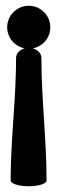

<svg xmlns="http://www.w3.org/2000/svg" viewBox="-20 -628 235 668"><path d="M142 0C142 -142 124 -284 124 -427C124 -442 111 -455 94 -460C109 -462 122 -470 133 -480C147 -494 155 -513 155 -533C155 -553 147 -572 133 -586C119 -600 100 -608 80 -608C60 -608 41 -600 27 -586C13 -572 5 -553 5 -533C5 -513 13 -494 27 -480C38 -470 51 -462 66 -460C49 -455 36 -442 36 -427C36 -284 17 -142 17 0C17 11 45 20 80 20C115 20 142 11 142 0Z"/></svg>

Font: Nupuram
Style: Bold
Weight: 700
Designer: Santhosh Thottingal (santhosh.thottingal@gmail.com)
Foundry: SMC
Version: Version 1.000